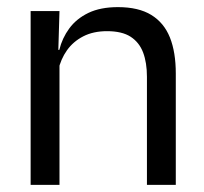

<svg xmlns="http://www.w3.org/2000/svg" viewBox="-20 -519 573 539"><path d="M392.5 0V-303.5Q392.5 -343 381.8 -371.5Q371 -400 346.8 -415.8Q322.5 -431.5 280.5 -431.5Q242 -431.5 213.8 -417Q185.5 -402.5 168 -377.8Q150.5 -353 143.5 -321.5L129 -379H146.5Q154.5 -412 174.5 -439.2Q194.5 -466.5 228.2 -482.8Q262 -499 311 -499Q369 -499 404.8 -477Q440.5 -455 457 -413.8Q473.5 -372.5 473.5 -312.5V0ZM66 0V-488H147L143.5 -371L147 -366.5V0Z"/></svg>

Font: Anek Tamil Medium
Style: Regular
Weight: 400
Version: Version 1.003